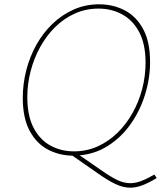

<svg xmlns="http://www.w3.org/2000/svg" viewBox="-20 -718 778 893"><path d="M586 155Q553 155 517 138Q481 121 432.5 86.5Q384 52 311 2L321 6Q258 6 204.5 -21.5Q151 -49 118.5 -108.5Q86 -168 86 -263Q86 -329 102.5 -392.5Q119 -456 150 -511Q181 -566 225 -608Q269 -650 323.5 -674Q378 -698 441 -698Q506 -698 560 -670Q614 -642 646 -582.5Q678 -523 678 -430Q678 -353 654.5 -277.5Q631 -202 587 -140Q543 -78 481 -39Q419 0 343 5L347 2Q410 45 452 74.5Q494 104 525 119Q556 134 586 134Q610 134 636.5 124Q663 114 698 94L709 110Q671 133 641.5 144Q612 155 586 155ZM324 -14Q383 -14 434 -37Q485 -60 526 -100Q567 -140 596.5 -192.5Q626 -245 641.5 -305Q657 -365 657 -426Q657 -513 627.5 -568.5Q598 -624 548.5 -651Q499 -678 438 -678Q379 -678 328 -655Q277 -632 236.5 -592Q196 -552 167 -499.5Q138 -447 122.5 -387Q107 -327 107 -266Q107 -180 136 -124Q165 -68 214.5 -41Q264 -14 324 -14Z"/></svg>

Font: Bitter Thin Thin
Style: Italic
Weight: 250
Italic angle: -9°
Version: Version 2.002